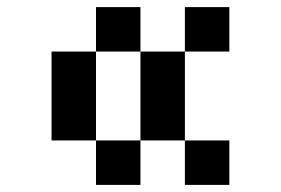

<svg xmlns="http://www.w3.org/2000/svg" viewBox="-20 -645 790 540"><path d="M250 -625H375V-500H250ZM375 -500H500V-250H375ZM500 -500V-625H625V-500ZM500 -250H625V-125H500ZM375 -250V-125H250V-250ZM250 -250H125V-500H250Z"/></svg>

Font: Dogica Pixel
Style: Regular
Weight: 400
Designer: Roberto Mocci
Version: Version 001.000